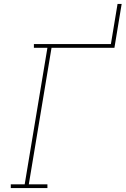

<svg xmlns="http://www.w3.org/2000/svg" viewBox="-20 -960 641 980"><path d="M35 0V-19H106L222 -716H153V-735H546L580 -940H601L564 -716H243L127 -19H222V0Z"/></svg>

Font: Iosevka Curly Slab ThExObl
Style: Regular
Weight: 100
Width: 7
Italic angle: -9°
Monospace: yes
Designer: Belleve Invis
Foundry: Belleve Invis
Version: Version 11.1.0; ttfautohint (v1.8.3)